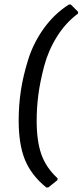

<svg xmlns="http://www.w3.org/2000/svg" viewBox="-20 -682 363 843"><path d="M291 -662 323 -630 322 -622Q268 -582 230 -521Q192 -460 174 -392Q156 -324 148.5 -266.5Q141 -209 141 -152Q141 -63 161.5 -4.5Q182 54 233 101L232 109L192 141H183Q117 87 89.5 19.5Q62 -48 62 -153Q62 -219 71.5 -283Q81 -347 103.5 -419.5Q126 -492 171.5 -556Q217 -620 282 -662Z"/></svg>

Font: Alegreya Sans Medium
Style: Italic
Weight: 500
Italic angle: -7°
Designer: Juan Pablo del Peral
Foundry: Huerta Tipografica
Version: Version 2.007